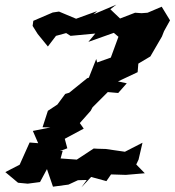

<svg xmlns="http://www.w3.org/2000/svg" viewBox="-20 -771 755 830"><path d="M239 -118 271 -130 260 -171 342 -215 325 -239 372 -292 380 -307 446 -373 491 -369 528 -411 490 -419 575 -459 578 -496 630 -527 680 -613 689 -636 715 -683 679 -742 618 -716 592 -714 564 -716 499 -691 457 -731 483 -751 384 -709 400 -723 309 -690 235 -721 208 -717 124 -681 121 -659 143 -624 187 -570 222 -616 266 -628 285 -616 392 -626 362 -590 472 -629 492 -612 459 -522 400 -501 396 -516 364 -435 357 -433 279 -370 262 -365 228 -319 187 -292 164 -221 198 -220 122 -205 145 -152 108 -155 65 -59 3 -27 58 19 100 23 153 16 183 -40 209 36 276 27 317 8 355 7 332 39 374 -6 440 12 460 -17 524 -15 606 -22 569 -60 579 -81 596 -154 520 -115 437 -127 402 -128 385 -129 312 -81 242 -86 251 -119Z"/></svg>

Font: Asimov Aggro
Style: It
Weight: 500
Designer: Google
Version: Version 2.000980; 2014